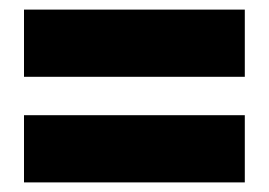

<svg xmlns="http://www.w3.org/2000/svg" viewBox="-20 -529 560 400"><path d="M30 -509H490V-369H30ZM30 -289H490V-149H30Z"/></svg>

Font: Alexandria Black
Style: Regular
Weight: 900
Designer: Mohamed Gaber
Foundry: Kief Type Foundry
Version: Version 5.100